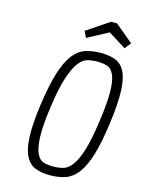

<svg xmlns="http://www.w3.org/2000/svg" viewBox="-130 -948 765 1033"><g transform="rotate(15 252.5 -431.5)"><path d="M106 -343Q91 -233 93.5 -164Q96 -95 115.5 -56.5Q135 -18 169 -4Q203 10 251 10Q301 10 339 -3.5Q377 -17 406 -55.5Q435 -94 456 -163Q477 -232 492 -343Q507 -453 505 -522Q503 -591 484.5 -630Q466 -669 432 -683Q398 -697 350 -697Q300 -697 261.5 -684Q223 -671 194 -632.5Q165 -594 143.5 -525Q122 -456 106 -343ZM161 -343Q176 -452 196 -513Q216 -574 239 -604Q262 -634 288 -640.5Q314 -647 342 -647Q371 -647 395 -640Q419 -633 433.5 -603Q448 -573 449.5 -512Q451 -451 436 -343Q421 -235 402 -174Q383 -113 360.5 -83.5Q338 -54 312 -47Q286 -40 257 -40Q229 -40 205 -46.5Q181 -53 166 -83Q151 -113 148.5 -174Q146 -235 161 -343ZM357 -873 232 -789 249 -754 365 -816 464 -754 491 -789 390 -873Z"/></g></svg>

Font: Secuela ExtLt
Style: Italic
Weight: 200
Italic angle: -8°
Designer: Fernando Haro
Foundry: deFharo
Version: Version 1.704